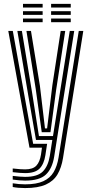

<svg xmlns="http://www.w3.org/2000/svg" viewBox="-20 -759 468 987"><path d="M109.1 207.8Q91.7 207.8 74.2 206.3Q56.7 204.7 45.4 202.2V183.2Q60.3 185.8 77.3 187.2Q94.4 188.6 109.1 188.6Q167.5 188.6 202.5 172.6Q237.6 156.6 255.7 125.8Q273.9 94.9 281.1 50.3L384.9 -600H408.2L303.8 54Q295.8 103 275.6 137.4Q255.3 171.8 215.5 189.8Q175.7 207.8 109.1 207.8ZM109.1 130.9Q97.4 130.9 82.1 129.7Q66.7 128.6 45.4 126.1V107.1Q68.6 109.6 83.3 110.7Q97.9 111.7 109.1 111.7Q148.9 111.7 166.9 92.5Q184.9 73.2 190.8 34.9L195.7 0H131.6L22.6 -600H45.8L150.4 -19.8H222.2L213.3 38.7Q206.2 84.6 183.2 107.8Q160.2 130.9 109.1 130.9ZM109.1 169.4Q96 169.4 79.2 168Q62.4 166.7 45.4 164.2V145.2Q64.8 147.7 80.8 148.9Q96.9 150.2 109.1 150.2Q172.5 150.2 199.9 122.8Q227.4 95.4 236 42.6L248.9 -39.6H165L124.9 -270.8L69.2 -600H92.5L144.3 -287L180.2 -59.4H252.4L338.6 -600H361.6L258.5 46.3Q248.7 107.4 215.9 138.4Q183.2 169.4 109.1 169.4ZM194.6 -79.3 163.5 -302.7 115.9 -600H139.2L185.2 -317.7L211.2 -99H222.2L249.2 -320.8L292 -600H315.3L268.6 -296.6L239.4 -79.3ZM242.7 -720.4V-739.2H343.7V-720.4ZM98.2 -645V-663.8H199.2V-645ZM98.2 -682.7V-701.5H199.2V-682.7ZM98.2 -720.4V-739.2H199.2V-720.4ZM242.7 -645V-663.8H343.7V-645ZM242.7 -682.7V-701.5H343.7V-682.7Z"/></svg>

Font: Big Shoulders Inline Text Thin
Style: Regular
Weight: 100
Designer: Patric King
Foundry: XO Type Co
Version: Version 2.002